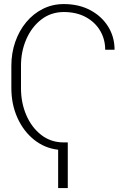

<svg xmlns="http://www.w3.org/2000/svg" viewBox="-20 -742 632 962"><path d="M319.6 -28.4V200.3H271.3V8.2Q203.1 0.4 150.2 -42.3Q97.3 -84.9 67.1 -152.2Q36.9 -219.5 36.9 -301.1V-411.9Q36.9 -476.2 56.5 -532.3Q76 -588.4 111.5 -631Q147 -673.7 195 -697.6Q242.9 -721.6 299.7 -721.6Q375 -721.6 432.2 -691.2Q489.3 -660.9 521.7 -609Q554 -557.2 554 -492.9H507.1Q507.1 -545.1 481.9 -587.9Q456.7 -630.7 410.3 -656.1Q364 -681.5 299.7 -681.8Q234.7 -681.5 186.4 -643.8Q138.1 -606.2 111.5 -544.7Q84.9 -483.3 85.2 -411.9V-301.1Q84.9 -228 111.5 -165.8Q138.1 -103.7 186.4 -66.1Q234.7 -28.4 299.7 -28.4Z"/></svg>

Font: Inter UI Thin
Style: Regular
Weight: 100
Designer: Rasmus Andersson
Foundry: rsms
Version: 3.2;8d6f07862